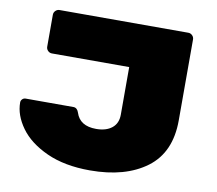

<svg xmlns="http://www.w3.org/2000/svg" viewBox="-78 -792 1007 893"><g transform="rotate(10 425.0 -345.0)"><path d="M401 10Q281 10 196.5 -28.5Q112 -67 69.5 -126Q27 -185 27 -245Q27 -254 33.5 -260.5Q40 -267 49 -267H275Q284 -267 290.5 -261Q297 -255 300 -245Q319 -185 396 -185Q443 -185 470.5 -207Q498 -229 498 -270V-495H133Q122 -495 114 -503Q106 -511 106 -522V-673Q106 -684 114 -692Q122 -700 133 -700H741Q752 -700 760 -692Q768 -684 768 -673V-291Q768 -139 668 -64.5Q568 10 401 10Z"/></g></svg>

Font: Rubik Mono One
Style: Regular
Weight: 400
Designer: Hubert and Fischer with Elvire Volk Leonovitch (Cyrillic Expansion: Cyreal)
Foundry: Hubert and Fischer with Elvire Volk Leonovitch
Version: Version 2.000